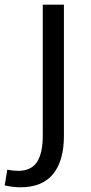

<svg xmlns="http://www.w3.org/2000/svg" viewBox="-88 -554 386 817"><path d="M-68 235 -57 168Q-32 173 -11 173Q44 173 69 136Q94 99 94 22V-534H184V24Q184 130 138 186.5Q92 243 -2 243Q-31 243 -68 235Z"/></svg>

Font: Martel Sans
Style: Regular
Weight: 400
Designer: Dan Reynolds and Mathieu Réguer
Foundry: Dan Reynolds and Mathieu Réguer
Version: Version 1.002; ttfautohint (v1.1) -l 5 -r 5 -G 72 -x 0 -D la